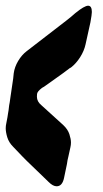

<svg xmlns="http://www.w3.org/2000/svg" viewBox="-24 -707 360 671"><path d="M200 -86Q194 -56 174 -56Q161 -56 146 -71L87 -128Q70 -144 54 -160.5Q38 -177 22 -194Q7 -209 1.5 -227Q-4 -245 -4 -259Q-4 -264 -3.5 -267.5Q-3 -271 -2 -276L2 -297Q3 -304 4 -310Q5 -316 6 -322L8 -339Q10 -348 12 -364L22 -432L24 -451Q27 -473 39.5 -494Q52 -515 69 -528L209 -636Q217 -642 224 -648Q231 -654 239 -661Q271 -687 284 -687Q297 -687 297 -665Q297 -657 292 -629L275 -552Q270 -529 256 -507Q242 -485 224 -471L220 -469Q198 -452 175 -436Q152 -420 130 -404L123 -400Q106 -387 105.5 -378.5Q105 -370 105 -369Q105 -352 121 -339L197 -270Q213 -255 218.5 -238Q224 -221 224 -209Q224 -204 223.5 -200.5Q223 -197 222 -192L215 -160Q213 -153 212 -147Q211 -141 210 -134Z"/></svg>

Font: Bangerz 2
Style: Regular
Weight: 400
Designer: vernon adams
Foundry: Vernon Adams
Version: Version 2.10;December 28, 2023;FontCreator 13.0.0.2683 64-bi